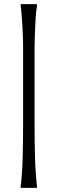

<svg xmlns="http://www.w3.org/2000/svg" viewBox="-20 -788 277 922"><path d="M79 110Q87 43 89 -37.5Q91 -118 91 -192V-500Q91 -525 91 -557.5Q91 -590 89.5 -626Q88 -662 85.5 -697.5Q83 -733 79 -764L80 -768H156L158 -764Q153 -733 151 -697.5Q149 -662 147.5 -626Q146 -590 146 -557.5Q146 -525 146 -500V-192Q146 -118 148 -37.5Q150 43 158 110L156 114H80Z"/></svg>

Font: Quattrocento
Style: Regular
Weight: 400
Designer: Pablo Impallari
Foundry: Pablo Impallari, Igino Marini, Branda Gallo
Version: Version 2.000